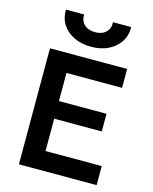

<svg xmlns="http://www.w3.org/2000/svg" viewBox="-136 -1031 892 1119"><g transform="rotate(15 310.0 -471.0)"><path d="M88.5 0V-700H554V-586H218.5V-416.5H505.5V-310H218.5V-115H557.5V0ZM317.5 -770.5Q258 -770.5 213 -792.2Q168 -814 143.2 -852.8Q118.5 -891.5 120 -942H229.5Q228 -904.5 252 -881.5Q276 -858.5 317.5 -858.5Q359 -858.5 382.8 -881.5Q406.5 -904.5 404 -942H513.5Q515 -891.5 489.8 -852.8Q464.5 -814 419.8 -792.2Q375 -770.5 317.5 -770.5Z"/></g></svg>

Font: Geologica Medium
Style: Regular
Weight: 500
Designer: Sindre Bremnes, Frode Helland
Foundry: Monokrom Skriftforlag AS
Version: Version 1.010;gftools[0.9.28]